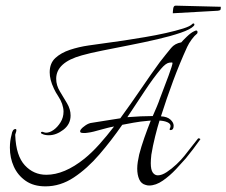

<svg xmlns="http://www.w3.org/2000/svg" viewBox="-20 -646 802 680"><path d="M153 -167Q138 -167 129 -172Q125 -173 125 -176Q125 -178 127.5 -179Q130 -180 134 -178Q140 -176 143 -176Q156 -176 170 -186Q184 -196 194.5 -213Q205 -230 205 -251Q205 -263 200 -278Q195 -292 186 -305.5Q177 -319 171 -332Q163 -349 159.5 -363Q156 -377 156 -390Q156 -422 176 -440.5Q196 -459 227.5 -469.5Q259 -480 294 -485Q329 -490 358 -494Q383 -497 418.5 -502.5Q454 -508 493 -514.5Q532 -521 567.5 -529Q603 -537 628.5 -545Q654 -553 661 -561Q663 -563 665 -563Q668 -563 668.5 -560Q669 -557 666 -554Q655 -542 620 -530Q585 -518 537.5 -507Q490 -496 439 -486Q388 -476 343 -467Q298 -458 270 -450Q179 -425 179 -367Q179 -344 192 -322.5Q205 -301 217.5 -280Q230 -259 230 -237Q230 -206 204.5 -186.5Q179 -167 153 -167ZM141 14Q99 14 71 -5.5Q43 -25 29 -56Q15 -87 15 -123Q15 -147 21 -169Q24 -189 35 -189Q38 -189 38 -185Q38 -181 35.5 -174.5Q33 -168 34 -166Q37 -94 68 -60.5Q99 -27 144 -27Q208 -27 279 -84Q305 -105 331.5 -134.5Q358 -164 384 -198Q372 -196 360.5 -193Q349 -190 338 -187Q324 -183 312 -180Q300 -177 291 -176Q287 -175 283 -175Q279 -175 276 -175Q265 -175 264 -179Q263 -183 266 -187Q272 -195 283.5 -202.5Q295 -210 305 -211Q326 -214 352 -218.5Q378 -223 406 -227Q444 -279 480 -332Q516 -385 546 -426Q557 -440 566.5 -452Q576 -464 586 -476Q599 -492 622 -496Q627 -502 642 -516.5Q657 -531 669 -536Q673 -538 674 -538Q679 -538 679.5 -533.5Q680 -529 678 -527Q669 -520 659 -506.5Q649 -493 643 -480Q616 -421 593 -359Q570 -297 550 -234Q572 -233 583.5 -222.5Q595 -212 595 -201Q595 -187 586.5 -185.5Q578 -184 582 -192Q584 -195 584 -200Q584 -208 573 -213Q562 -218 545 -219Q538 -197 529.5 -163Q521 -129 516 -98Q515 -89 514.5 -81.5Q514 -74 514 -68Q514 -45 521 -35Q528 -25 539 -25Q553 -25 570.5 -36.5Q588 -48 605 -64Q622 -80 633 -94Q635 -96 644 -108Q653 -120 664 -133.5Q675 -147 681 -155Q682 -157 686.5 -155.5Q691 -154 689 -152Q665 -118 638 -85Q625 -70 603.5 -47Q582 -24 557 -6.5Q532 11 508 11Q505 11 502 10.5Q499 10 496 9Q480 5 473 -11Q466 -27 466 -49Q466 -60 468 -73Q470 -86 473 -99Q480 -126 491 -157.5Q502 -189 514 -219Q511 -219 508.5 -218.5Q506 -218 503 -218Q478 -216 453 -211.5Q428 -207 413 -204Q375 -149 332 -99Q289 -49 241.5 -17.5Q194 14 141 14ZM431 -231Q456 -233 478.5 -234Q501 -235 521 -235Q529 -253 535.5 -268.5Q542 -284 546 -296Q563 -340 577 -378Q591 -416 591 -423Q591 -426 579 -424Q567 -422 550 -402Q523 -370 493 -324.5Q463 -279 431 -231ZM592 -599Q592 -606 593.5 -616Q595 -626 602 -626L762 -622Q762 -615 761 -612Q760 -609 752 -608Z"/></svg>

Font: Grey Qo
Style: Regular
Weight: 400
Designer: Robert E. Leuschke
Foundry: Robert E. Leuschke
Version: Version 2.010